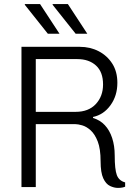

<svg xmlns="http://www.w3.org/2000/svg" viewBox="-20 -915 640 939"><path d="M557 4Q538 4 518 -5.5Q498 -15 485 -43Q472 -71 472 -126Q472 -187 458 -223Q444 -259 423.5 -277.5Q403 -296 382 -302Q361 -308 347 -308H155V0H85V-686H370Q421 -686 462.5 -664.5Q504 -643 529 -604Q554 -565 554 -510Q554 -447 520.5 -400.5Q487 -354 435 -343V-338Q469 -328 492.5 -303Q516 -278 528.5 -240Q541 -202 541 -155Q541 -86 551.5 -58.5Q562 -31 592 -23V-2Q588 0 579 2Q570 4 557 4ZM155 -368H350Q413 -368 448.5 -406Q484 -444 484 -502Q484 -563 449.5 -594.5Q415 -626 358 -626H155ZM350 -750 237 -892 238 -895H312L407 -750ZM214 -750 101 -892 102 -895H176L271 -750Z"/></svg>

Font: Chivo Mono Medium ExtraLight
Style: Regular
Weight: 250
Monospace: yes
Version: Version 1.008